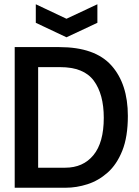

<svg xmlns="http://www.w3.org/2000/svg" viewBox="-20 -881 654 901"><path d="M49 0V-660H258Q426 -660 503 -573.5Q580 -487 580 -337Q580 -239 554 -174Q528 -109 485 -71Q442 -33 390.5 -16.5Q339 0 288 0ZM262 -566H159V-94H286Q370 -94 418.5 -153Q467 -212 467 -328Q467 -439 420 -502.5Q373 -566 262 -566ZM148 -861 292 -793 437 -861V-774L292 -706L148 -774Z"/></svg>

Font: Bricolage Grotesque 48pt Medium
Style: Regular
Weight: 500
Designer: Mathieu Triay
Foundry: Atelier Triay
Version: Version 1.000; ttfautohint (v1.8.4.7-5d5b);gftools[0.9.32]